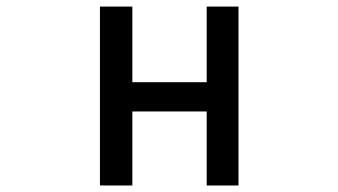

<svg xmlns="http://www.w3.org/2000/svg" viewBox="-20 -570 1040 590"><path d="M712.9 -549.8V0H615.2V-227.5H386.7V0H287.1V-549.8H386.7V-317.4H615.2V-549.8Z"/></svg>

Font: RobotoJAA
Style: Medium
Weight: 500
Version: Version 2.05; 2016-11-05